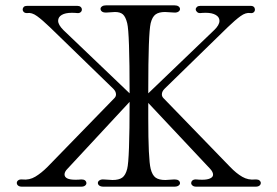

<svg xmlns="http://www.w3.org/2000/svg" viewBox="-20 -701 1040 720"><path d="M941 -28Q949 -28 953.5 -24Q958 -20 958 -15Q958 -9 953 -5Q948 -1 939 -1H716Q707 -1 702 -5Q697 -9 697 -14Q697 -21 702.5 -25Q708 -29 718 -28Q725 -27 739 -27Q757 -27 768 -32Q779 -37 779 -46Q779 -56 768 -68L536 -315V-258Q536 -104 545 -68Q551 -44 563.5 -35Q576 -26 600 -26Q608 -26 632 -28H636Q645 -28 650 -24Q655 -20 655 -14Q655 -9 649.5 -5Q644 -1 634 -1H368Q358 -1 352.5 -5Q347 -9 347 -15Q347 -21 353.5 -25Q360 -29 370 -28Q394 -26 402 -26Q426 -26 438.5 -35Q451 -44 457 -68Q466 -102 466 -319L233 -68Q222 -57 222 -47Q222 -27 263 -27Q276 -27 283 -28H287Q295 -28 299.5 -24Q304 -20 304 -14Q304 -9 299 -5Q294 -1 285 -1H62Q53 -1 48 -5Q43 -9 43 -15Q43 -21 48.5 -25Q54 -29 64 -28Q90 -25 112.5 -38.5Q135 -52 158 -75L409 -333Q415 -339 415 -347Q415 -358 405 -368L167 -599Q139 -626 119 -640.5Q99 -655 82 -652H79Q73 -652 69 -656Q65 -660 65 -665Q65 -671 69 -675Q73 -679 81 -679H270Q278 -679 282.5 -675Q287 -671 287 -665Q287 -659 282 -655Q277 -651 269 -652Q262 -653 249 -653Q225 -653 211.5 -645Q198 -637 198 -623Q198 -608 218 -588L466 -351Q466 -579 457 -614Q451 -638 441 -647Q431 -656 411 -656Q404 -656 380 -654H376Q367 -654 362 -658Q357 -662 357 -668Q357 -673 362.5 -677Q368 -681 378 -681H634Q644 -681 649.5 -677Q655 -673 655 -667Q655 -661 648.5 -657Q642 -653 632 -654Q608 -656 599 -656Q576 -656 563.5 -647Q551 -638 545 -614Q536 -575 536 -364V-351L783 -588Q803 -607 803 -623Q803 -637 789 -645Q775 -653 752 -653Q739 -653 732 -652H729Q723 -652 718.5 -656.5Q714 -661 714 -666Q714 -671 718.5 -675Q723 -679 731 -679H920Q928 -679 932 -675Q936 -671 936 -665Q936 -659 931.5 -655Q927 -651 919 -652Q902 -655 882 -640.5Q862 -626 834 -599L597 -368Q587 -358 587 -347Q587 -339 593 -333L843 -75Q866 -51 888.5 -38Q911 -25 937 -28Z"/></svg>

Font: Hina Mincho
Style: Regular
Weight: 400
Designer: satsuyako
Foundry: satsuyako
Version: Version 1.100